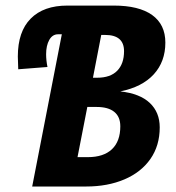

<svg xmlns="http://www.w3.org/2000/svg" viewBox="-20 -679 640 699"><path d="M561.5 -215.3Q561.5 -148.9 527.6 -100.3Q493.7 -51.8 432.9 -25.9Q372.1 0 293.5 0H97.2L205.1 -554.2H191.4Q170.9 -554.2 159.4 -533.7Q147.9 -513.2 147.9 -481.4Q147.9 -459.5 152.8 -435.1L46.4 -426.8L44.9 -473.1Q44.9 -564 91.8 -611.3Q138.7 -658.7 225.6 -658.7H394Q485.8 -658.7 533.9 -624.3Q582 -589.8 582 -523.9Q582 -454.6 539.8 -408.4Q497.6 -362.3 418 -346.2Q489.3 -338.4 525.4 -304.2Q561.5 -270 561.5 -215.3ZM418 -219.2Q418 -253.9 396 -271.7Q374 -289.6 332 -289.6H297.9L262.2 -106.9H299.8Q356.9 -106.9 387.5 -135.7Q418 -164.6 418 -219.2ZM431.6 -492.7Q431.6 -551.8 362.8 -551.8H348.6L318.4 -396H333.5Q381.8 -396 406.7 -421.4Q431.6 -446.8 431.6 -492.7Z"/></svg>

Font: Liberation Mono
Style: Bold Italic
Weight: 700
Italic angle: -12°
Monospace: yes
Designer: Steve Matteson
Foundry: Ascender Corporation
Version: Version 2.1.5